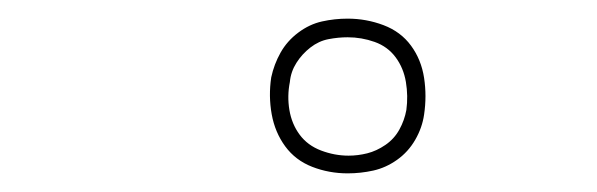

<svg xmlns="http://www.w3.org/2000/svg" viewBox="-20 -764 640 206"><path d="M353 -578Q333 -578 315 -585Q297 -592 286 -607Q275 -622 271.5 -641.5Q268 -661 271 -681Q274 -695 281 -707.5Q288 -720 300 -729Q312 -738 325.5 -741Q339 -744 353 -744Q373 -744 391.5 -737Q410 -730 421 -715Q432 -700 435 -680.5Q438 -661 435 -641Q433 -627 425.5 -614Q418 -601 406 -592.5Q394 -584 380.5 -581Q367 -578 353 -578ZM354 -597Q364 -597 374 -599.5Q384 -602 393.5 -608.5Q403 -615 408.5 -625Q414 -635 416 -646Q418 -661 415.5 -676Q413 -691 404.5 -702.5Q396 -714 382 -719Q368 -724 353 -724Q343 -724 332.5 -722Q322 -720 313 -713Q304 -706 298 -696.5Q292 -687 291 -676Q288 -661 290.5 -646Q293 -631 301.5 -619.5Q310 -608 324.5 -602.5Q339 -597 354 -597Z"/></svg>

Font: Iosevka Thin Extended
Style: Italic
Weight: 100
Width: 7
Italic angle: -9°
Monospace: yes
Designer: Belleve Invis
Foundry: Belleve Invis
Version: Version 32.5.0; ttfautohint (v1.8.4)